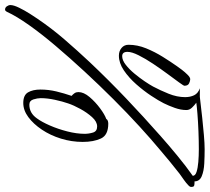

<svg xmlns="http://www.w3.org/2000/svg" viewBox="-73 -647 829 759"><g transform="rotate(90 341.5 -267.5)"><path d="M0 127Q-8 127 -13 120Q-18 113 -18 106Q-18 93 -7.5 71.5Q3 50 16 29.5Q29 9 36 -1Q74 -57 118 -108Q162 -159 208 -208Q278 -282 351 -351.5Q424 -421 500 -488Q536 -520 578 -554.5Q620 -589 657 -615Q657 -625 641.5 -630Q626 -635 602 -637Q578 -639 552 -639Q519 -639 481 -637.5Q443 -636 412 -633.5Q381 -631 368 -629Q378 -622 387.5 -612Q397 -602 397 -590Q397 -568 388.5 -544Q380 -520 370 -500Q360 -480 340.5 -450.5Q321 -421 295 -391.5Q269 -362 240 -342.5Q211 -323 182 -323Q164 -323 151.5 -333.5Q139 -344 139 -361Q139 -396 153 -430.5Q167 -465 187 -497Q207 -529 224 -553Q228 -559 237.5 -571.5Q247 -584 257.5 -594.5Q268 -605 275 -605Q282 -605 291.5 -600.5Q301 -596 301 -582Q301 -579 287.5 -560.5Q274 -542 254 -515Q234 -488 214 -458Q194 -428 180.5 -401Q167 -374 167 -357Q167 -336 184 -336Q200 -336 218 -350Q236 -364 253 -384.5Q270 -405 283.5 -425Q297 -445 304 -458Q319 -486 332.5 -519.5Q346 -553 346 -585Q346 -605 338.5 -620.5Q331 -636 311 -643H345Q348 -643 371.5 -646Q395 -649 428.5 -652.5Q462 -656 495.5 -659Q529 -662 552 -662Q579 -662 608.5 -660.5Q638 -659 658.5 -650.5Q679 -642 679 -622H683Q691 -622 696 -620.5Q701 -619 701 -608Q701 -604 696 -599Q686 -589 673 -580Q660 -571 649 -563Q625 -544 601.5 -525Q578 -506 555 -486Q514 -452 462 -404.5Q410 -357 354.5 -301.5Q299 -246 245 -187.5Q191 -129 143.5 -73Q96 -17 61 32.5Q26 82 9 119Q5 127 0 127ZM369 55Q338 55 327 36Q316 17 316 -13Q316 -45 323.5 -76Q331 -107 341 -136Q335 -141 330.5 -147.5Q326 -154 326 -163Q326 -184 345.5 -207Q365 -230 390 -248.5Q415 -267 432 -273Q435 -278 440.5 -279.5Q446 -281 451 -281Q496 -281 509.5 -252Q523 -223 523 -180Q523 -136 510 -94Q497 -52 474.5 -18.5Q452 15 425 35Q398 55 369 55ZM376 31Q409 31 430 1Q444 -18 458 -50Q472 -82 481.5 -119Q491 -156 491 -188Q491 -204 486 -220.5Q481 -237 462 -237Q443 -237 425 -217Q407 -197 392.5 -170.5Q378 -144 371 -123Q363 -100 356.5 -70Q350 -40 350 -14Q350 -1 355 15Q360 31 376 31Z"/></g></svg>

Font: Moon Dance
Style: Regular
Weight: 400
Designer: Robert E. Leuschke
Foundry: Robert E. Leuschke
Version: Version 1.010; ttfautohint (v1.8.3)